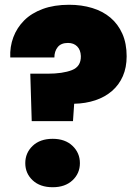

<svg xmlns="http://www.w3.org/2000/svg" viewBox="-20 -777 578 805"><path d="M23 -536Q21 -581 36 -621Q51 -661 81.5 -691.5Q112 -722 159.5 -739.5Q207 -757 270 -757Q322 -757 366.5 -743.5Q411 -730 443 -703Q475 -676 493 -635.5Q511 -595 511 -541Q511 -494 495 -457.5Q479 -421 449.5 -395.5Q420 -370 379.5 -356.5Q339 -343 291 -342L286 -269H113L107 -468H179Q243 -468 281.5 -483Q320 -498 319 -542Q318 -568 303.5 -582.5Q289 -597 265 -597Q236 -597 222 -579.5Q208 -562 208 -536ZM315 -93Q315 -50 284 -21Q253 8 201 8Q148 8 117 -21Q86 -50 86 -93Q86 -136 117 -165.5Q148 -195 201 -195Q253 -195 284 -165.5Q315 -136 315 -93Z"/></svg>

Font: SVN-Poppins ExtraBold
Style: Regular
Weight: 800
Designer: Ninad Kale (Devanagari), Jonny Pinhorn (Latin)
Foundry: Indian Type Foundry
Version: Version 3.002 2017; ttfautohint (v1.8.3)